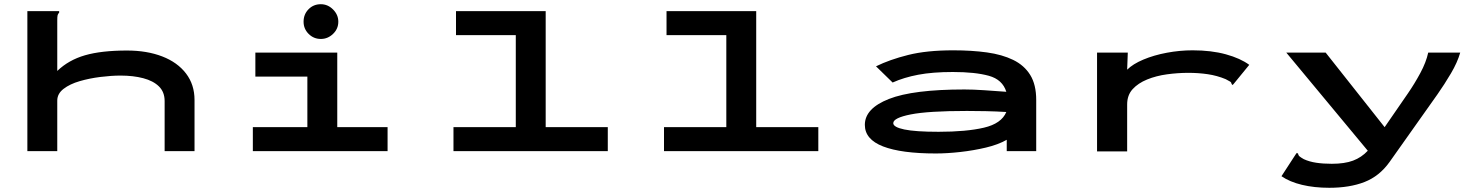

<svg xmlns="http://www.w3.org/2000/svg" viewBox="-20 -718 7040 912"><path d="M110 -665H261V-658Q255 -652 253.5 -645Q252 -638 252 -621V-381Q306 -433 384 -455.5Q462 -478 583 -478Q678 -478 750.5 -450Q823 -422 863.5 -369Q904 -316 904 -243V0H762V-238Q762 -281 735 -307.5Q708 -334 660.5 -346.5Q613 -359 553 -359Q509 -359 457 -352.5Q405 -346 358.5 -332.5Q312 -319 282 -296Q252 -273 252 -240V0H110Z M1181 0V-114H1440V-354H1193V-468H1582V-114H1821V0ZM1504 -533Q1470 -533 1446 -557Q1422 -581 1422 -615Q1422 -650 1445.5 -674Q1469 -698 1504 -698Q1537 -698 1562 -673Q1587 -648 1587 -615Q1587 -581 1562 -557Q1537 -533 1504 -533Z M2134 0V-114H2430V-551H2146V-665H2572V-114H2867V0Z M3134 0V-114H3430V-551H3146V-665H3572V-114H3867V0Z M4425 11Q4261 11 4174.5 -22.5Q4088 -56 4088 -125Q4088 -203 4202.5 -248Q4317 -293 4561 -293Q4602 -293 4654.5 -289.5Q4707 -286 4760 -282Q4742 -340 4677 -358Q4612 -376 4506 -376Q4410 -376 4341.5 -363Q4273 -350 4220 -326L4141 -403Q4206 -435 4294 -457Q4382 -479 4508 -479Q4596 -479 4668 -469Q4740 -459 4792.5 -433.5Q4845 -408 4873.5 -362Q4902 -316 4902 -243V0H4762V-54Q4722 -31 4663 -17Q4604 -3 4541 4Q4478 11 4425 11ZM4223 -133Q4223 -114 4275.5 -103Q4328 -92 4438 -92Q4570 -92 4653.5 -111.5Q4737 -131 4760 -186Q4712 -189 4662.5 -190Q4613 -191 4573 -191Q4389 -191 4306 -174.5Q4223 -158 4223 -133Z M5191 -468H5337L5334 -387Q5361 -414 5411 -435Q5461 -456 5522.5 -467.5Q5584 -479 5645 -479Q5734 -479 5803 -460Q5872 -441 5914 -410L5842 -322L5835 -314L5830 -319Q5829 -327 5823 -330.5Q5817 -334 5802 -342Q5761 -359 5717 -365.5Q5673 -372 5625 -372Q5575 -372 5523.5 -365Q5472 -358 5429 -340.5Q5386 -323 5360 -294.5Q5334 -266 5334 -222V1H5191Z M6294 174Q6223 174 6164.5 160Q6106 146 6067 119L6134 16L6140 8L6146 12Q6147 20 6153 25Q6159 30 6173 38Q6199 50 6232 55Q6265 60 6306 60Q6367 60 6407 45Q6447 30 6477 -2L6090 -468H6277L6557 -114L6668 -275Q6699 -320 6726.5 -371Q6754 -422 6764 -468H6916Q6903 -422 6872 -369.5Q6841 -317 6808 -270L6580 52Q6532 119 6461.5 146.5Q6391 174 6294 174Z"/></svg>

Font: Inconsolata UltraExpanded ExtraBold
Style: Regular
Weight: 800
Width: 9
Monospace: yes
Designer: Raph Levien, Cyreal, Brenton Simpson
Foundry: Raph Levien, Cyreal, Google
Version: Version 3.001; ttfautohint (v1.8.2.53-6de2)